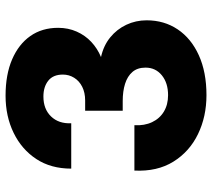

<svg xmlns="http://www.w3.org/2000/svg" viewBox="-56 -694 762 690"><g transform="rotate(-90 325.0 -349.0)"><path d="M328 12Q251 12 188 -18.5Q125 -49 89 -107Q53 -165 57 -247H220Q218 -211 231 -183.5Q244 -156 269 -141Q294 -126 328 -126Q372 -126 399.5 -148.5Q427 -171 427 -207Q427 -236 411.5 -254Q396 -272 369 -280.5Q342 -289 307 -289H272V-424H309Q337 -424 358 -434.5Q379 -445 390.5 -463.5Q402 -482 402 -504Q402 -539 380 -556.5Q358 -574 323 -574Q278 -574 251.5 -546.5Q225 -519 227 -474H64Q64 -547 98.5 -599.5Q133 -652 192.5 -681Q252 -710 326 -710Q402 -710 456.5 -686.5Q511 -663 540.5 -621Q570 -579 570 -521Q570 -485 556.5 -454.5Q543 -424 519.5 -402Q496 -380 465 -367Q506 -358 535.5 -334Q565 -310 581 -276Q597 -242 597 -203Q597 -140 564.5 -91.5Q532 -43 471.5 -15.5Q411 12 328 12Z"/></g></svg>

Font: Azeret Mono Thin
Style: Bold
Weight: 700
Version: Version 1.002